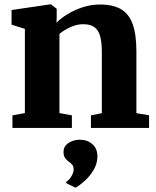

<svg xmlns="http://www.w3.org/2000/svg" viewBox="-20 -581 710 872"><path d="M93 -67.5V-450L32.5 -469V-535.5L206.5 -561H212L237.5 -541V-503.5L236.5 -478Q257 -498.5 287.8 -517.2Q318.5 -536 356 -548.2Q393.5 -560.5 434.5 -560.5Q493 -560.5 529.2 -539.5Q565.5 -518.5 582.5 -471.5Q599.5 -424.5 599.5 -347V-67L657 -57.5V0H393V-57L442.5 -67V-344Q442.5 -390 434.5 -417.8Q426.5 -445.5 408 -458.2Q389.5 -471 359 -471Q336 -471 315.8 -464Q295.5 -457 278.8 -447Q262 -437 250 -427.5V-67.5L306.5 -57V0H36.5V-57ZM422.5 130Q422 162.5 405 191Q388 219.5 365 240.2Q342 261 324 271H322L282 251.5L280.5 244.5Q293.5 238 304 220Q314.5 202 314.5 190Q314.5 174.5 308 167Q301.5 159.5 293 153.5Q284 147.5 276.2 137.5Q268.5 127.5 268.5 109.5Q268.5 89 281 76.8Q293.5 64.5 310 59Q326.5 53.5 338 53.5H341.5Q377 53.5 399.8 73.8Q422.5 94 422.5 130Z"/></svg>

Font: Merriweather 36pt ExtraBold
Style: Regular
Weight: 800
Designer: Eben Sorkin
Foundry: Eben Sorkin
Version: Version 2.100